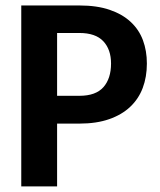

<svg xmlns="http://www.w3.org/2000/svg" viewBox="-20 -668 572 688"><path d="M184.6 -225.1V0H56.2V-648.4H264.6Q327.6 -648.4 373 -632.8Q418.5 -617.2 448.2 -589.6Q478 -562 492.2 -523.9Q506.3 -485.8 506.3 -440.4Q506.3 -392.6 491.5 -353Q476.6 -313.5 446.5 -285.2Q416.5 -256.8 371.1 -241Q325.7 -225.1 264.6 -225.1ZM184.6 -324.7H264.6Q323.2 -324.7 350.6 -355.7Q377.9 -386.7 377.9 -440.4Q377.9 -490.7 350.1 -520.3Q322.3 -549.8 264.6 -549.8H184.6Z"/></svg>

Font: Carlito
Style: Bold
Weight: 700
Designer: Lukasz Dziedzic
Foundry: tyPoland Lukasz Dziedzic
Version: Version 1.104